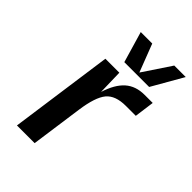

<svg xmlns="http://www.w3.org/2000/svg" viewBox="-209 -787 875 875"><g transform="rotate(45 228.5 -350.0)"><path d="M358 -414H357Q290 -414 260.5 -378.5Q231 -343 218 -250L183 0H69L139 -500H229L232 -379Q253 -446 289 -478Q325 -510 382 -510H434L421 -414ZM457 -700 371 -550H211L167 -700H241L293 -565L383 -700Z"/></g></svg>

Font: Fivo Sans Modern Med
Style: Italic
Weight: 450
Designer: Alexander Slobzheninov
Foundry: Alexander Slobzheninov
Version: 1.0